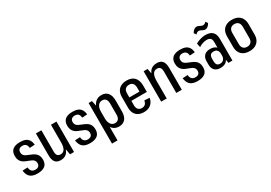

<svg xmlns="http://www.w3.org/2000/svg" viewBox="29 -1749 4164 2951"><g transform="rotate(-30 2110.5 -273.5)"><path d="M215 7Q130 7 87 -30Q44 -67 34 -147L125 -152Q129 -106 151 -83.5Q173 -61 214 -61Q253 -61 272.5 -80Q292 -99 292 -133Q292 -162 278.5 -180Q265 -198 243 -209.5Q221 -221 194 -230.5Q167 -240 140.5 -251.5Q114 -263 92 -281.5Q70 -300 56.5 -328.5Q43 -357 43 -402Q43 -475 87 -511.5Q131 -548 219 -548Q275 -548 312 -532.5Q349 -517 370 -484.5Q391 -452 396 -400L305 -394Q302 -437 281 -458.5Q260 -480 220 -480Q183 -480 163 -461Q143 -442 143 -407Q143 -378 156.5 -359.5Q170 -341 192 -329.5Q214 -318 241 -308Q268 -298 294.5 -285.5Q321 -273 343 -255.5Q365 -238 378.5 -209Q392 -180 392 -136Q392 -65 347.5 -29Q303 7 215 7Z M595 -161Q595 -116 613 -93.5Q631 -71 668 -71Q716 -71 740.5 -110.5Q765 -150 765 -230L795 -299V-244Q795 -119 753 -55.5Q711 8 627 8Q561 8 529.5 -31Q498 -70 498 -151V-540H595ZM863 0H792L765 -150V-540H863Z M1146 7Q1061 7 1018 -30Q975 -67 965 -147L1056 -152Q1060 -106 1082 -83.5Q1104 -61 1145 -61Q1184 -61 1203.5 -80Q1223 -99 1223 -133Q1223 -162 1209.5 -180Q1196 -198 1174 -209.5Q1152 -221 1125 -230.5Q1098 -240 1071.5 -251.5Q1045 -263 1023 -281.5Q1001 -300 987.5 -328.5Q974 -357 974 -402Q974 -475 1018 -511.5Q1062 -548 1150 -548Q1206 -548 1243 -532.5Q1280 -517 1301 -484.5Q1322 -452 1327 -400L1236 -394Q1233 -437 1212 -458.5Q1191 -480 1151 -480Q1114 -480 1094 -461Q1074 -442 1074 -407Q1074 -378 1087.5 -359.5Q1101 -341 1123 -329.5Q1145 -318 1172 -308Q1199 -298 1225.5 -285.5Q1252 -273 1274 -255.5Q1296 -238 1309.5 -209Q1323 -180 1323 -136Q1323 -65 1278.5 -29Q1234 7 1146 7Z M1662 8Q1608 8 1570 -19Q1532 -46 1511.5 -97Q1491 -148 1490 -218V-325Q1491 -396 1511.5 -445.5Q1532 -495 1570.5 -521.5Q1609 -548 1662 -548Q1735 -548 1774 -500.5Q1813 -453 1813 -363V-177Q1813 -87 1774 -39.5Q1735 8 1662 8ZM1433 -540H1493L1531 -359V180H1433ZM1632 -68Q1673 -68 1694.5 -94.5Q1716 -121 1716 -171V-368Q1716 -419 1694.5 -445Q1673 -471 1632 -471Q1585 -471 1558 -433.5Q1531 -396 1531 -328V-213Q1531 -146 1558 -107Q1585 -68 1632 -68Z M2104 8Q2047 8 2006 -13.5Q1965 -35 1943.5 -76.5Q1922 -118 1922 -176V-364Q1922 -423 1944.5 -464Q1967 -505 2009.5 -526.5Q2052 -548 2110 -548Q2198 -548 2246 -498Q2294 -448 2294 -350V-240H2002V-301H2215L2198 -267V-370Q2198 -420 2175.5 -446.5Q2153 -473 2111 -473Q2067 -473 2043 -448Q2019 -423 2019 -375V-162Q2019 -114 2042 -88.5Q2065 -63 2106 -63Q2145 -63 2166.5 -84Q2188 -105 2195 -147L2287 -140Q2273 -68 2226 -30Q2179 8 2104 8Z M2678 -379Q2678 -427 2660 -449.5Q2642 -472 2605 -472Q2556 -472 2532 -431.5Q2508 -391 2508 -310L2470 -241V-296Q2470 -422 2514.5 -485Q2559 -548 2646 -548Q2712 -548 2744 -509Q2776 -470 2776 -389V0H2678ZM2410 -540H2480L2508 -390V0H2410Z M3056 7Q2971 7 2928 -30Q2885 -67 2875 -147L2966 -152Q2970 -106 2992 -83.5Q3014 -61 3055 -61Q3094 -61 3113.5 -80Q3133 -99 3133 -133Q3133 -162 3119.5 -180Q3106 -198 3084 -209.5Q3062 -221 3035 -230.5Q3008 -240 2981.5 -251.5Q2955 -263 2933 -281.5Q2911 -300 2897.5 -328.5Q2884 -357 2884 -402Q2884 -475 2928 -511.5Q2972 -548 3060 -548Q3116 -548 3153 -532.5Q3190 -517 3211 -484.5Q3232 -452 3237 -400L3146 -394Q3143 -437 3122 -458.5Q3101 -480 3061 -480Q3024 -480 3004 -461Q2984 -442 2984 -407Q2984 -378 2997.5 -359.5Q3011 -341 3033 -329.5Q3055 -318 3082 -308Q3109 -298 3135.5 -285.5Q3162 -273 3184 -255.5Q3206 -238 3219.5 -209Q3233 -180 3233 -136Q3233 -65 3188.5 -29Q3144 7 3056 7Z M3574 -183V-386Q3574 -432 3553.5 -452.5Q3533 -473 3488 -473Q3453 -473 3415 -460.5Q3377 -448 3347 -427L3333 -498Q3357 -513 3387 -524Q3417 -535 3448 -541.5Q3479 -548 3507 -548Q3591 -548 3632.5 -507.5Q3674 -467 3674 -386V0H3603ZM3461 8Q3396 8 3360 -27.5Q3324 -63 3324 -129V-189Q3324 -254 3360 -290Q3396 -326 3462 -326Q3532 -326 3569.5 -291Q3607 -256 3607 -191V-130Q3607 -63 3569 -27.5Q3531 8 3461 8ZM3491 -52Q3528 -52 3551 -78Q3574 -104 3574 -145V-175Q3574 -220 3553 -243Q3532 -266 3493 -266Q3452 -266 3434.5 -245Q3417 -224 3417 -174V-143Q3417 -94 3434 -73Q3451 -52 3491 -52ZM3369 -662Q3387 -694 3408.5 -710.5Q3430 -727 3455 -727Q3475 -727 3491 -719Q3507 -711 3523 -703Q3539 -695 3555 -695Q3570 -695 3584 -702Q3598 -709 3612 -725L3638 -686Q3620 -654 3598.5 -637.5Q3577 -621 3553 -621Q3533 -621 3516.5 -629.5Q3500 -638 3484.5 -646Q3469 -654 3452 -654Q3437 -654 3423 -646.5Q3409 -639 3396 -623Z M3979 8Q3919 8 3876 -14Q3833 -36 3810.5 -77.5Q3788 -119 3788 -177V-363Q3788 -422 3810.5 -463Q3833 -504 3876 -526Q3919 -548 3979 -548Q4038 -548 4080.5 -526Q4123 -504 4146 -462.5Q4169 -421 4169 -363V-177Q4169 -119 4146 -77.5Q4123 -36 4080.5 -14Q4038 8 3979 8ZM3979 -69Q4023 -69 4047.5 -95.5Q4072 -122 4072 -172V-368Q4072 -419 4047.5 -445Q4023 -471 3979 -471Q3934 -471 3909.5 -445Q3885 -419 3885 -368V-172Q3885 -122 3909.5 -95.5Q3934 -69 3979 -69Z"/></g></svg>

Font: Pathway Extreme Condensed Medium
Style: Regular
Weight: 500
Width: 3
Version: Version 1.001;gftools[0.9.26]